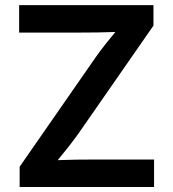

<svg xmlns="http://www.w3.org/2000/svg" viewBox="-20 -748 692 768"><path d="M58.6 0V-81.1L363.8 -520.5Q381.3 -545.4 401.1 -570.3Q420.9 -595.2 441.4 -620.1Q406.2 -618.7 370.8 -618.2Q335.4 -617.7 299.8 -617.7H56.6V-727.5H593.8V-645.5L293.9 -213.9Q274.9 -187.5 253.9 -160.6Q232.9 -133.8 210.9 -107.4Q247.6 -108.9 284.2 -109.4Q320.8 -109.9 357.4 -109.9H596.2V0Z"/></svg>

Font: Inter-SemiBold
Style: Regular
Weight: 600
Designer: Rasmus Andersson
Foundry: rsms
Version: Version 4.000;git-a52131595